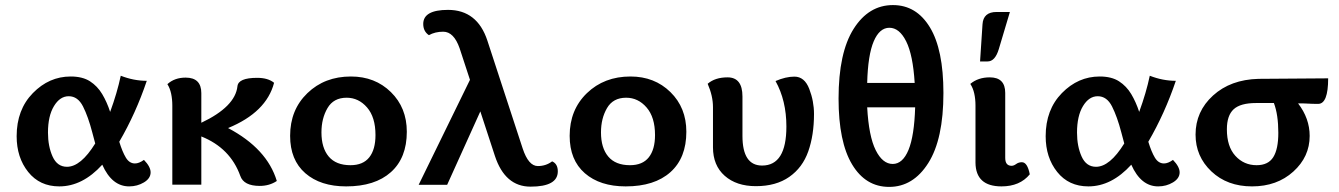

<svg xmlns="http://www.w3.org/2000/svg" viewBox="-20 -731 5301 760"><path d="M491.2 6.8Q422.9 6.8 384.8 -79.1Q306.6 6.8 214.8 6.8Q137.2 6.8 91.6 -50.3Q45.9 -107.4 45.9 -191.9Q45.9 -296.9 110.1 -362.5Q174.3 -428.2 259.8 -428.2Q306.6 -428.2 336.2 -409.2Q365.7 -390.1 384.5 -358.6Q403.3 -327.1 416 -288.1Q443.8 -363.8 458 -431.2Q509.3 -411.1 561 -411.1Q517.6 -282.2 452.1 -169.9Q464.4 -129.9 478.3 -106.9Q492.2 -84 514.2 -84Q530.3 -84 549.8 -98.1Q576.2 -70.8 576.2 -48.8Q576.2 -24.9 549.8 -9Q523.4 6.8 491.2 6.8ZM245.1 -70.8Q299.8 -70.8 356.9 -163.1L345.2 -207Q329.1 -269 308.6 -309.6Q288.1 -350.1 252 -350.1Q217.3 -350.1 193.6 -311Q169.9 -272 169.9 -206.1Q169.9 -151.9 188.2 -111.3Q206.5 -70.8 245.1 -70.8Z M776.9 -245.1Q911.1 -308.6 919.9 -389.6Q923.3 -422.9 998 -422.9Q1041 -422.9 1064.9 -403.3Q1034.7 -286.6 882.8 -224.1Q1037.1 -142.6 1075.7 -14.6Q1046.4 4.9 1008.3 4.9Q944.8 4.9 931.2 -34.7Q891.6 -145 776.9 -190.9V0H662.1V-313Q662.1 -337.9 657.5 -359.9Q652.8 -381.8 642.6 -397.9Q670.9 -423.8 714.8 -423.8Q776.9 -423.8 776.9 -362.3Z M1350.1 6.8Q1248.5 6.8 1188.5 -45.4Q1128.4 -97.7 1128.4 -193.4Q1128.4 -296.4 1196.8 -362.3Q1265.1 -428.2 1369.1 -428.2Q1464.4 -428.2 1527.3 -366.5Q1590.3 -304.7 1590.3 -209.5Q1590.3 -106 1527.3 -49.6Q1464.4 6.8 1350.1 6.8ZM1367.2 -77.1Q1417 -77.1 1441.7 -108.2Q1466.3 -139.2 1466.3 -196.3Q1466.3 -267.1 1432.9 -305.7Q1399.4 -344.2 1352.1 -344.2Q1300.3 -344.2 1276.4 -303.2Q1252.4 -262.2 1252.4 -207Q1252.4 -145.5 1281.2 -111.3Q1310.1 -77.1 1367.2 -77.1Z M2048.8 -143.6Q2071.8 -73.7 2108.9 -73.7Q2141.1 -73.7 2165.5 -92.3Q2188 -82.5 2188 -52.7Q2188 7.8 2080.1 7.8Q1979 7.8 1939 -113.8L1881.3 -290L1750 0.5H1637.2L1840.3 -415L1799.3 -540Q1776.4 -605.5 1734.4 -605.5Q1702.1 -605.5 1677.7 -591.8Q1655.3 -606.9 1655.3 -636.2Q1655.3 -691.9 1753.4 -691.9Q1869.1 -691.9 1909.2 -570.3Z M2456.5 6.8Q2355 6.8 2294.9 -45.4Q2234.9 -97.7 2234.9 -193.4Q2234.9 -296.4 2303.2 -362.3Q2371.6 -428.2 2475.6 -428.2Q2570.8 -428.2 2633.8 -366.5Q2696.8 -304.7 2696.8 -209.5Q2696.8 -106 2633.8 -49.6Q2570.8 6.8 2456.5 6.8ZM2473.6 -77.1Q2523.4 -77.1 2548.1 -108.2Q2572.8 -139.2 2572.8 -196.3Q2572.8 -267.1 2539.3 -305.7Q2505.9 -344.2 2458.5 -344.2Q2406.7 -344.2 2382.8 -303.2Q2358.9 -262.2 2358.9 -207Q2358.9 -145.5 2387.7 -111.3Q2416.5 -77.1 2473.6 -77.1Z M2972.2 5.9Q2895 5.9 2848.6 -35.2Q2802.2 -76.2 2802.2 -147.9V-307.1Q2802.2 -351.1 2781.2 -399.4Q2810.5 -424.8 2859.9 -424.8Q2918.9 -424.8 2918.9 -349.1V-192.9Q2918.9 -75.7 2996.6 -75.7Q3092.8 -75.7 3092.8 -230Q3092.8 -333 3049.8 -410.2Q3090.3 -427.7 3124.5 -427.7Q3164.6 -427.7 3183.3 -379.2Q3202.1 -330.6 3202.1 -279.8Q3202.1 -196.3 3179.4 -131.8Q3156.7 -67.4 3104.2 -30.8Q3051.8 5.9 2972.2 5.9Z M3499.5 8.8Q3406.2 8.8 3352.8 -80.3Q3299.3 -169.4 3299.3 -340.8Q3299.3 -522.5 3358.9 -616.7Q3418.5 -710.9 3514.6 -710.9Q3607.4 -710.9 3660.9 -622.8Q3714.4 -534.7 3714.4 -362.8Q3714.4 -180.2 3654.5 -85.7Q3594.7 8.8 3499.5 8.8ZM3600.6 -402.8Q3593.8 -513.7 3566.9 -567.4Q3540 -621.1 3500.5 -621.1Q3461.4 -621.1 3438.5 -567.4Q3415.5 -513.7 3412.6 -402.8ZM3513.7 -82Q3553.2 -82 3576.2 -137.7Q3599.1 -193.4 3602.5 -306.2H3412.6Q3418.9 -191.4 3446.3 -136.7Q3473.6 -82 3513.7 -82Z M3959 -106Q3959 -74.7 3984.4 -74.7Q3992.7 -74.7 4002.4 -81.8Q4012.2 -88.9 4024.9 -88.9Q4046.9 -88.9 4056.2 -41Q4017.1 6.8 3944.3 6.8Q3842.3 6.8 3841.3 -86.9V-314Q3841.3 -338.9 3836.4 -360.8Q3831.5 -382.8 3820.8 -398.9Q3851.6 -424.8 3897.9 -424.8Q3959 -424.8 3959 -363.3ZM3889.2 -487.8H3859.4L3869.1 -634.8Q3872.1 -683.6 3924.8 -683.6H3977.5L3933.6 -536.6Q3918.9 -487.8 3889.2 -487.8Z M4564.5 6.8Q4496.1 6.8 4458 -79.1Q4379.9 6.8 4288.1 6.8Q4210.4 6.8 4164.8 -50.3Q4119.1 -107.4 4119.1 -191.9Q4119.1 -296.9 4183.3 -362.5Q4247.6 -428.2 4333 -428.2Q4379.9 -428.2 4409.4 -409.2Q4439 -390.1 4457.8 -358.6Q4476.6 -327.1 4489.3 -288.1Q4517.1 -363.8 4531.2 -431.2Q4582.5 -411.1 4634.3 -411.1Q4590.8 -282.2 4525.4 -169.9Q4537.6 -129.9 4551.5 -106.9Q4565.4 -84 4587.4 -84Q4603.5 -84 4623 -98.1Q4649.4 -70.8 4649.4 -48.8Q4649.4 -24.9 4623 -9Q4596.7 6.8 4564.5 6.8ZM4318.4 -70.8Q4373 -70.8 4430.2 -163.1L4418.5 -207Q4402.3 -269 4381.8 -309.6Q4361.3 -350.1 4325.2 -350.1Q4290.5 -350.1 4266.8 -311Q4243.2 -272 4243.2 -206.1Q4243.2 -151.9 4261.5 -111.3Q4279.8 -70.8 4318.4 -70.8Z M4936 6.8Q4837.9 6.8 4775.1 -52.5Q4712.4 -111.8 4712.4 -198.2Q4712.4 -290 4781.7 -353Q4851.1 -416 4961.4 -418.9L5237.3 -420.9Q5237.3 -319.8 5197.8 -319.8Q5172.9 -319.8 5159.2 -320.8Q5145.5 -321.8 5118.2 -321.8Q5164.1 -262.2 5164.1 -192.9Q5164.1 -110.4 5099.4 -51.8Q5034.7 6.8 4936 6.8ZM4954.1 -77.1Q5000 -77.1 5020 -108.9Q5040 -140.6 5040 -205.1Q5040 -276.9 5022.5 -323.2H4952.1Q4890.1 -323.2 4863.3 -298.6Q4836.4 -273.9 4836.4 -219.2Q4836.4 -150.9 4870.1 -114Q4903.8 -77.1 4954.1 -77.1Z"/></svg>

Font: Bainsley
Style: Bold
Weight: 700
Designer: Paul James MIller
Foundry: High-Logic / Made with FontCreator
Version: Version 1.411;March 28, 2021;FontCreator 13.0.0.2683 64-bit